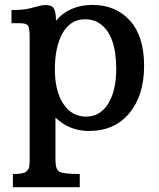

<svg xmlns="http://www.w3.org/2000/svg" viewBox="-20 -525 651 784"><path d="M343.3 9.8Q263.2 9.8 206.5 -44.9V129.4Q206.5 167 222.9 176.3Q239.3 185.5 305.7 185.5V239.3H32.7V185.5Q74.7 185.5 85.4 177Q96.2 168.5 98.6 158.7Q101.1 148.9 101.1 134.3V-373.5Q101.1 -408.7 95 -419.4Q88.9 -430.2 61.5 -430.2H26.9V-483.9Q75.2 -483.9 102.5 -491Q129.9 -498 141.6 -501.2Q153.3 -504.4 166.5 -504.4Q192.4 -504.4 200.4 -489.5Q208.5 -474.6 208.5 -441.9V-440.4Q263.2 -504.9 357.7 -504.9Q452.1 -504.9 510.3 -441.2Q568.4 -377.4 568.4 -256.3Q568.4 -135.3 508.1 -62.7Q447.8 9.8 343.3 9.8ZM331.5 -48.8Q389.2 -48.8 421.9 -101.8Q454.6 -154.8 454.6 -243.2Q454.6 -384.3 386.2 -429.7Q361.8 -446.3 328.6 -446.3Q295.4 -446.3 272.5 -430.7Q249.5 -415 234.4 -387.7Q204.1 -332 204.1 -242.2Q204.1 -152.3 238.8 -100.6Q273.4 -48.8 331.5 -48.8Z"/></svg>

Font: Arbutus Slab
Style: Regular
Weight: 400
Designer: Karolina Lach
Foundry: Karolina Lach
Version: Version 1.001; ttfautohint (v0.92) -l 10 -r 16 -G 200 -x 7 -